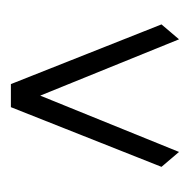

<svg xmlns="http://www.w3.org/2000/svg" viewBox="-18 -472 353 358"><g transform="rotate(-90 159.0 -293.5)"><path d="M137.7 -450.2H180.7L292 -169.4L264.2 -136.7L159.2 -395.5L54.2 -136.7L26.4 -169.4Z"/></g></svg>

Font: Scarab Serif
Style: Light
Weight: 300
Designer: John Roberts
Foundry: Scarab
Version: 1.0